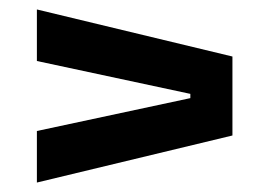

<svg xmlns="http://www.w3.org/2000/svg" viewBox="-20 -512 558 406"><path d="M382.5 -313.5 58 -383V-492L471.5 -392.5V-225.5L58 -126V-235L382.5 -304.5Z"/></svg>

Font: Anek Telugu Medium SemiBold
Style: Regular
Weight: 600
Version: Version 1.003